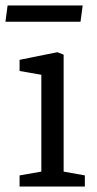

<svg xmlns="http://www.w3.org/2000/svg" viewBox="-44 -686 357 706"><path d="M28 0V-41L108 -55V-411L28 -425V-466L167 -494L190 -485V-55L268 -41V0ZM-24 -606 -16 -666H260L252 -606Z"/></svg>

Font: Faustina VF Beta
Style: Regular
Weight: 400
Designer: Alfonso Garcia
Foundry: Omnibus-Type
Version: Version 1.006